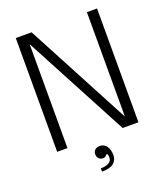

<svg xmlns="http://www.w3.org/2000/svg" viewBox="-171 -880 1047 1210"><g transform="rotate(-20 352.0 -274.5)"><path d="M148 0H79V-763H185L556 -63V-763H624V0H518L148 -697ZM302 192Q337 192 356.5 180Q376 168 376 146Q376 135 372 122H363Q355 137 338 137Q321 137 310 126Q299 115 299 97Q299 79 311 68Q323 57 343 57Q372 57 388.5 80Q405 103 405 141Q405 174 380.5 194Q356 214 302 214Z"/></g></svg>

Font: Open Sauce One Light
Style: Regular
Weight: 300
Designer: Alfredo Marco Pradil
Foundry: Creative Sauce Fz LLC
Version: Version 1.477